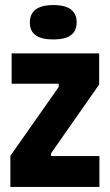

<svg xmlns="http://www.w3.org/2000/svg" viewBox="-20 -739 434 759"><path d="M191 -583C254 -583 283 -606 283 -651C283 -694 255 -719 191 -719C128 -719 98 -695 98 -650C98 -606 127 -583 191 -583ZM21 0H373V-122H182V-133L372 -405V-528H26V-408H212V-395L21 -123Z"/></svg>

Font: Bricolage Grotesque 10pt Condensed ExtraBold
Style: Regular
Weight: 800
Width: 3
Designer: Mathieu Triay
Foundry: Atelier Triay
Version: Version 1.000;gftools[0.9.29]